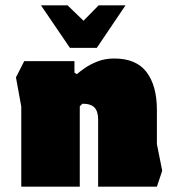

<svg xmlns="http://www.w3.org/2000/svg" viewBox="-20 -702 654 722"><path d="M60 0V-301L40 -411L71 -472H260V-429L269 -423Q280 -433 299.5 -446.5Q319 -460 347 -471Q375 -482 410 -482Q492 -482 531 -431Q570 -380 570 -288V-160L590 -60L570 0H349V-253Q349 -283 335.5 -297.5Q322 -312 290 -312L280 -302V0ZM134 -682 243 -522H344L452 -682H351L294 -624L234 -682Z"/></svg>

Font: Rowdies
Style: Bold
Weight: 700
Designer: Jaikishan Patel
Version: Version 1.000; ttfautohint (v1.8.3)